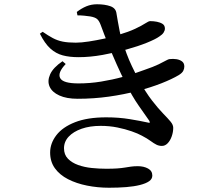

<svg xmlns="http://www.w3.org/2000/svg" viewBox="-20 -823 1040 900"><path d="M491 57Q438 57 388 47Q338 37 299 17Q260 -3 237.5 -34Q215 -65 215 -108Q215 -151 244 -189Q273 -227 331.5 -250Q390 -273 478 -273Q537 -273 588.5 -264.5Q640 -256 671 -249Q681 -246 682 -248.5Q683 -251 679 -258Q663 -281 631 -326.5Q599 -372 567 -437Q548 -474 527.5 -520Q507 -566 487.5 -614Q468 -662 452 -706Q445 -725 435.5 -733.5Q426 -742 403 -746Q390 -748 374.5 -749.5Q359 -751 343 -751L340 -767Q362 -784 385 -793.5Q408 -803 435 -803Q471 -803 497 -794Q523 -785 526 -760Q529 -744 532.5 -722Q536 -700 541 -676.5Q546 -653 552 -632Q563 -600 573.5 -571.5Q584 -543 598 -513.5Q612 -484 630 -450Q663 -390 692.5 -352Q722 -314 744.5 -291Q767 -268 779.5 -253Q792 -238 792 -224Q792 -204 785 -184Q778 -164 766 -151.5Q754 -139 739 -139Q725 -139 713 -145Q701 -151 685.5 -162.5Q670 -174 645 -187Q627 -197 597 -207.5Q567 -218 530 -225.5Q493 -233 452 -233Q401 -233 362.5 -219.5Q324 -206 302 -182.5Q280 -159 280 -128Q280 -98 298.5 -79Q317 -60 346.5 -49.5Q376 -39 410.5 -35.5Q445 -32 478 -32Q510 -32 530 -33.5Q550 -35 565 -37.5Q580 -40 594 -42Q608 -44 626 -44Q654 -44 674 -33Q694 -22 694 0Q694 16 679 26.5Q664 37 636.5 44Q609 51 572 54Q535 57 491 57ZM344 -360Q292 -360 258 -375.5Q224 -391 212.5 -417Q201 -443 215 -474.5Q229 -506 273 -536L288 -523Q249 -482 262 -457Q275 -432 348 -432Q401 -432 453.5 -440.5Q506 -449 557.5 -463Q609 -477 656 -495Q700 -510 723.5 -521.5Q747 -533 758.5 -539.5Q770 -546 775 -546Q792 -548 807.5 -545.5Q823 -543 833.5 -535Q844 -527 844 -511Q844 -501 839 -491Q834 -481 818 -471Q786 -452 736.5 -432.5Q687 -413 624 -396.5Q561 -380 490 -370Q419 -360 344 -360ZM348 -555Q306 -555 274 -563.5Q242 -572 216 -595.5Q190 -619 167 -665L180 -674Q206 -656 227.5 -644.5Q249 -633 274 -628Q299 -623 335 -623Q361 -623 396.5 -628.5Q432 -634 469 -642Q506 -650 534 -659Q584 -674 614.5 -688.5Q645 -703 661 -713.5Q677 -724 684 -724Q700 -724 715.5 -721Q731 -718 742 -711Q753 -704 753 -689Q753 -680 747 -670.5Q741 -661 727 -652Q709 -639 668 -622.5Q627 -606 573 -591Q519 -576 460.5 -565.5Q402 -555 348 -555Z"/></svg>

Font: Noto Serif TC SemiBold
Style: Regular
Weight: 600
Version: Version 2.002-H1;hotconv 1.1.0;makeotfexe 2.6.0